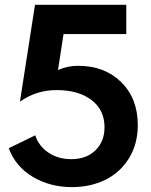

<svg xmlns="http://www.w3.org/2000/svg" viewBox="-20 -770 635 805"><path d="M16.8 -148.6 127.7 -202.7Q142.3 -157.3 183.2 -130Q224.1 -102.7 278.6 -102.7Q342.3 -102.7 380.2 -139.8Q418.2 -176.8 418.2 -236.8Q418.2 -309.1 363.6 -350.7Q309.1 -392.3 217.3 -392.3Q131.4 -392.3 63.6 -343.6L126.8 -750H509.5V-627.3H246.4L223.2 -476.4Q262.3 -494.1 307.7 -494.1Q418.6 -494.1 488.2 -425.7Q557.7 -357.3 557.7 -245.5Q557.7 -166.4 520.9 -106.6Q484.1 -46.8 421.6 -16.1Q359.1 14.5 281.4 14.5Q189.5 14.5 117.3 -28.6Q45 -71.8 16.8 -148.6Z"/></svg>

Font: Spartan MB
Style: Bold
Weight: 700
Designer: Matt Bailey, Mirko Velimirovic
Foundry: Matt Bailey
Version: Version 1.005